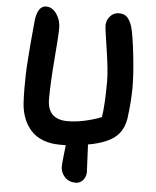

<svg xmlns="http://www.w3.org/2000/svg" viewBox="-60 -782 826 1019"><g transform="rotate(5 352.5 -272.0)"><path d="M279.8 -6.8Q229.5 -6.8 190.2 -22.2Q150.9 -37.6 126 -65.2Q101.1 -92.8 87.2 -127.9Q73.2 -163.1 69.8 -205.1Q67.4 -239.7 67.1 -284.2Q66.9 -328.6 67.9 -361.6Q68.8 -394.5 72.8 -449Q76.7 -503.4 78.4 -523.9Q80.1 -544.4 85.4 -600.3Q90.8 -656.2 90.8 -658.2Q101.6 -731 145 -731Q177.7 -731 200.4 -698Q223.1 -665 223.1 -623Q223.1 -583 212.6 -455.8Q202.1 -328.6 202.1 -243.2Q202.1 -134.8 310.1 -134.8Q391.6 -134.8 490.2 -171.9Q501 -240.2 501 -362.8Q501 -421.9 483.9 -532Q466.8 -642.1 466.8 -659.2Q466.8 -686 485.6 -707.5Q504.4 -729 533.2 -729Q562 -729 577.9 -711.7Q593.8 -694.3 604 -660.2Q615.2 -619.1 626.7 -517.3Q638.2 -415.5 638.2 -344.2Q638.2 -270.5 626 -176.8Q617.7 -127 592 -95.7Q566.4 -64.5 522 -46.9Q481.4 -29.8 429.2 -21Q430.2 11.2 433.1 62Q436 112.8 436 126Q436 149.4 420.7 168.2Q405.3 187 381.8 187Q344.2 187 322.5 162.8Q300.8 138.7 300.8 107.9Q300.8 91.8 305.9 48.1Q311 4.4 312 -6.8Z"/></g></svg>

Font: Shantell Sans Bouncy
Style: Regular
Weight: 600
Designer: Stephen Nixon, Anya Danilova, Shantell Martin
Foundry: Arrow Type
Version: Version 1.006;[9816181b4]